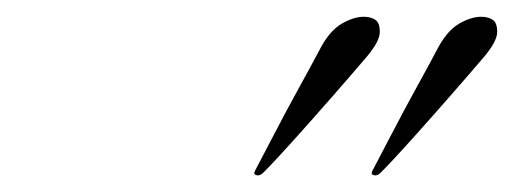

<svg xmlns="http://www.w3.org/2000/svg" viewBox="-20 -668 613 229"><path d="M414 -648Q422 -648 427.5 -644.5Q433 -641 433 -630Q433 -619 418 -601Q401 -581 376.5 -553Q352 -525 329.5 -500Q307 -475 294 -462Q290 -458 286 -459Q282 -460 284 -464Q292 -479 306.5 -507Q321 -535 337 -564Q353 -593 363 -612Q374 -632 388 -640Q402 -648 414 -648ZM554 -648Q562 -648 567.5 -644.5Q573 -641 573 -630Q573 -619 558 -601Q541 -581 516.5 -553Q492 -525 469.5 -500Q447 -475 434 -462Q430 -458 426 -459Q422 -460 424 -464Q432 -479 446.5 -507Q461 -535 477 -564Q493 -593 503 -612Q514 -632 528 -640Q542 -648 554 -648Z"/></svg>

Font: Kapakana
Style: Regular
Weight: 400
Designer: Kousuke Nagai
Version: Version 1.002